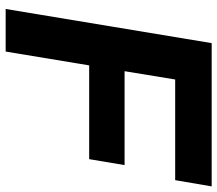

<svg xmlns="http://www.w3.org/2000/svg" viewBox="-65 -703 768 678"><g transform="rotate(90 319.0 -364.0)"><path d="M11.7 0 132.3 -727.5H638.2L616.2 -598.6H260.7L231.4 -419.9H563L542 -294.9H210.9L162.1 0Z"/></g></svg>

Font: Inter Display
Style: Bold Italic
Weight: 700
Italic angle: -9.39999°
Designer: Rasmus Andersson
Foundry: rsms
Version: Version 4.000;git-a52131595